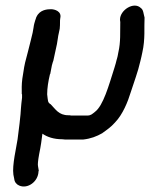

<svg xmlns="http://www.w3.org/2000/svg" viewBox="-20 -489 538 688"><path d="M398 -275C396 -267 394 -258 390 -246C370 -183 350 -110 320 -88C311 -81 306 -75 293 -75H242C236 -75 232 -75 229 -76H225C190 -76 179 -98 161 -116H160L159 -117C151 -123 152 -127 149 -151C149 -173 153 -198 159 -223L160 -224C162 -235 164 -246 166 -255C168 -264 171 -271 171 -271L184 -331C187 -346 188 -360 190 -367L194 -386C196 -405 194 -414 196 -424C202 -449 175 -456 163 -456C151 -456 123 -455 111 -429L110 -428V-427C107 -419 105 -412 103 -405C102 -401 101 -397 100 -389C99 -383 98 -378 97 -372L90 -343C85 -321 76 -289 70 -265C67 -253 66 -244 64 -232L60 -207C57 -184 58 -169 58 -152L59 -151V-140V-139C57 -124 56 -112 55 -100C55 -85 46 -10 43 10C39 38 23 103 28 137L31 152C32 163 39 172 49 176C79 189 117 162 118 125L119 123L116 105V104C115 102 116 87 120 65C127 31 129 13 132 -10C149 2 173 10 203 10C208 11 216 11 221 11H278C305 8 326 0 347 -12L349 -14L351 -15C363 -24 377 -33 392 -50C420 -79 438 -124 449 -160C460 -195 474 -230 483 -270C486 -280 488 -293 490 -301C501 -349 496 -392 498 -426C494 -440 494 -454 485 -460C460 -485 410 -453 410 -419V-418L411 -410C410 -374 413 -339 404 -301C402 -291 401 -283 399 -278Z"/></svg>

Font: Stray Cat
Style: BlkObl
Weight: 900
Version: Version 1.0